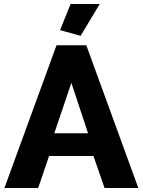

<svg xmlns="http://www.w3.org/2000/svg" viewBox="-20 -935 710 955"><path d="M2 0 261.2 -710H409.2L668 0H500L444.8 -159.2H224.1L169.9 0ZM250 -272H418L335 -522.9ZM278.8 -785.2 331.1 -915H476.1L380.9 -756.8Z"/></svg>

Font: Raleway ExtraBold
Style: Regular
Weight: 800
Designer: Matt McInerney, Pablo Impallari, Rodrigo Fuenzalida
Foundry: Matt McInerney, Pablo Impallari, Rodrigo Fuenzalida
Version: Version 3.000g; ttfautohint (v1.5) -l 8 -r 28 -G 28 -x 14 -D